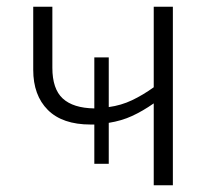

<svg xmlns="http://www.w3.org/2000/svg" viewBox="-20 -552 625 572"><path d="M495 -532V0H438V-244Q405 -221 373.5 -206.5Q342 -192 304 -186V-64H261V-181Q258 -181 250 -181Q166 -181 122.5 -224.5Q79 -268 79 -344V-532H136V-350Q136 -287 167 -258.5Q198 -230 261 -229V-381H304V-233Q341 -238 373.5 -253.5Q406 -269 438 -292V-532Z"/></svg>

Font: RS Noto Sans Light
Style: Regular
Weight: 300
Designer: Monotype Design Team
Foundry: Monotype Imaging Inc.
Version: Version 3.10